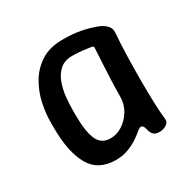

<svg xmlns="http://www.w3.org/2000/svg" viewBox="-123 -631 761 762"><g transform="rotate(-30 257.5 -250.0)"><path d="M200 10Q120 10 85 -51.5Q50 -113 50 -225V-250Q50 -289 59.5 -334Q69 -379 92.5 -419Q116 -459 155.5 -484.5Q195 -510 255 -510Q303 -510 338 -503Q373 -496 402 -485Q422 -478 437 -464Q452 -450 450 -429Q446 -380 444.5 -325Q443 -270 443 -216Q443 -162 444.5 -115Q446 -68 450 -34Q452 -18 437.5 -9Q423 0 406 0Q388 0 379.5 -8Q371 -16 367 -32Q365 -43 361 -49Q357 -55 350 -55Q344 -55 332.5 -45Q321 -35 302.5 -22.5Q284 -10 258.5 0Q233 10 200 10ZM225 -75Q254 -75 280 -92Q306 -109 323 -137.5Q340 -166 340 -200Q340 -236 341.5 -272Q343 -308 345 -344Q347 -380 349 -416Q351 -425 341 -427Q329 -429 305.5 -432Q282 -435 255 -435Q221 -435 200 -417Q179 -399 168 -370Q157 -341 153.5 -309Q150 -277 150 -250V-225Q150 -149 166.5 -112Q183 -75 225 -75Z"/></g></svg>

Font: Winky Sans
Style: Regular
Weight: 400
Designer: Simon Atzbach
Foundry: typofactur
Version: Version 1.205